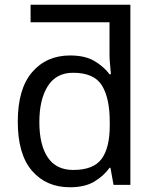

<svg xmlns="http://www.w3.org/2000/svg" viewBox="-20 -780 655 810"><path d="M275 10Q175 10 115 -59.5Q55 -129 55 -267Q55 -405 115.5 -475.5Q176 -546 276 -546Q338 -546 377.5 -523Q417 -500 442 -467H448Q447 -480 444.5 -505.5Q442 -531 442 -546V-686H109V-760H530V0H459L446 -72H442Q418 -38 378 -14Q338 10 275 10ZM289 -63Q374 -63 408.5 -109.5Q443 -156 443 -250V-266Q443 -366 410 -419.5Q377 -473 288 -473Q217 -473 181.5 -416.5Q146 -360 146 -265Q146 -169 181.5 -116Q217 -63 289 -63Z"/></svg>

Font: Go Noto Current
Style: Regular
Weight: 400
Designer: Monotype Design Team
Foundry: Monotype Imaging Inc.
Version: Version 2.007; ttfautohint (v1.8) -l 8 -r 50 -G 200 -x 14 -D